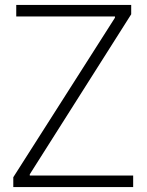

<svg xmlns="http://www.w3.org/2000/svg" viewBox="-20 -760 597 780"><path d="M34 -40 447 -688V-693H46V-740H513V-702L101 -52V-47H521V0H34Z"/></svg>

Font: Encode Sans Normal
Style: ExtraLight
Weight: 200
Designer: Pablo Impallari, Andres Torresi
Foundry: Pablo Impallari, Andres Torresi
Version: Version 1.000; ttfautohint (v1.00) -l 8 -r 50 -G 200 -x 14 -